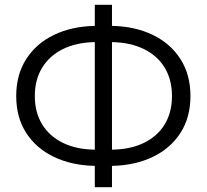

<svg xmlns="http://www.w3.org/2000/svg" viewBox="-20 -756 867 805"><path d="M377.5 29V-60.5Q281 -62.5 206.5 -98Q132 -133.5 90 -198.5Q48 -263.5 48 -353.5Q48 -443 90 -508.5Q132 -574 206.5 -609.8Q281 -645.5 377.5 -647.5V-736H449.5V-647.5Q546 -645.5 620.2 -609.8Q694.5 -574 736.5 -508.5Q778.5 -443 778.5 -353.5Q778.5 -263.5 736.5 -198.5Q694.5 -133.5 620.2 -98Q546 -62.5 449.5 -60.5V29ZM377.5 -128.5V-579.5Q300 -578 243.8 -550.2Q187.5 -522.5 156.8 -472.2Q126 -422 126 -353.5Q126 -284.5 156.8 -234.5Q187.5 -184.5 243.8 -157Q300 -129.5 377.5 -128.5ZM449.5 -128.5Q527 -129.5 583.5 -157Q640 -184.5 670.5 -234.5Q701 -284.5 701 -353.5Q701 -422 670.5 -472.2Q640 -522.5 583.5 -550.2Q527 -578 449.5 -579.5Z"/></svg>

Font: Geologica Cursive ExtraLight
Style: Regular
Weight: 250
Designer: Sindre Bremnes, Frode Helland
Foundry: Monokrom Skriftforlag AS
Version: Version 1.010;gftools[0.9.28]